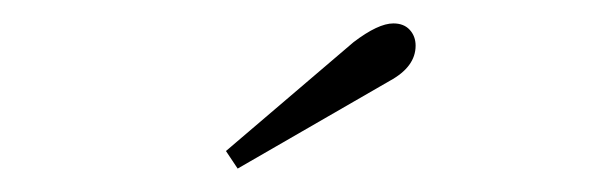

<svg xmlns="http://www.w3.org/2000/svg" viewBox="-20 -728 517 164"><path d="M173 -599 282 -692Q303 -708 316 -708Q325 -708 330 -702.5Q335 -697 335 -689Q335 -671 313 -659L183 -584Z"/></svg>

Font: Taviraj ExtraLight
Style: Regular
Weight: 200
Designer: Katatrad Team
Foundry: CadsonDemak
Version: Version 1.030